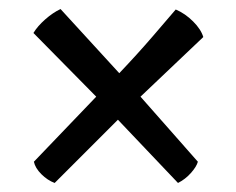

<svg xmlns="http://www.w3.org/2000/svg" viewBox="-20 -508 522 425"><path d="M101 -103Q85 -109 71.5 -122.5Q58 -136 55 -150L193 -294L54 -435Q63 -450 80 -465Q97 -480 114 -488L244 -346Q284 -388 318 -427.5Q352 -467 369 -487Q390 -478 407.5 -460.5Q425 -443 430 -426L291 -294L418 -150Q415 -139 402.5 -125Q390 -111 374 -103L241 -243Z"/></svg>

Font: Texturina 72pt ExtraBold
Style: Regular
Weight: 800
Designer: Guillermo Torres Carreño
Foundry: Omnibus-Type
Version: Version 1.002; ttfautohint (v1.8.3)